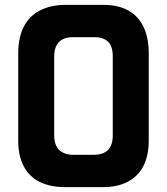

<svg xmlns="http://www.w3.org/2000/svg" viewBox="-20 -766 687 790"><path d="M249 4Q187 4 143.5 -17.5Q100 -39 77.5 -82Q55 -125 55 -187V-547Q55 -612 78 -656.5Q101 -701 145.5 -723.5Q190 -746 250 -746H404Q467 -746 508.5 -722.5Q550 -699 571 -654.5Q592 -610 592 -547V-187Q592 -94 542.5 -45Q493 4 404 4ZM284 -129H364Q405 -129 424.5 -149Q444 -169 444 -209V-533Q444 -577 424 -595Q404 -613 370 -613H279Q242 -613 222.5 -593Q203 -573 203 -533V-210Q203 -168 224 -148.5Q245 -129 284 -129Z"/></svg>

Font: Exo Thin
Style: Bold
Weight: 700
Version: Version 2.000